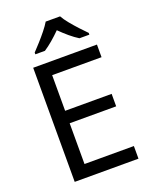

<svg xmlns="http://www.w3.org/2000/svg" viewBox="-170 -1036 897 1129"><g transform="rotate(-20 278.0 -472.0)"><path d="M496 0H97V-714H496V-635H187V-412H478V-334H187V-79H496ZM349 -944Q361 -922 383.5 -894.5Q406 -867 430.5 -840.5Q455 -814 474 -795V-784H412Q386 -800 358 -823.5Q330 -847 303 -874Q276 -847 249 -824Q222 -801 196 -784H136V-795Q155 -815 178.5 -841Q202 -867 224 -894.5Q246 -922 259 -944Z"/></g></svg>

Font: Noto Sans Chakma
Style: Regular
Weight: 400
Designer: Zachary Quinn Scheuren - Monotype Design Team
Foundry: Monotype Imaging Inc.
Version: Version 2.003; ttfautohint (v1.8.4.7-5d5b)